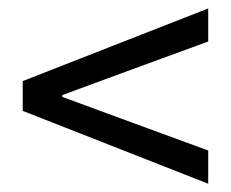

<svg xmlns="http://www.w3.org/2000/svg" viewBox="-20 -573 556 462"><path d="M481 -130.9 34.7 -306.2V-377.9L481 -552.7V-473.1L267.6 -395L129.9 -344.2V-339.8L267.6 -289.1L481 -210.9Z"/></svg>

Font: Akatab Medium
Style: Regular
Weight: 500
Designer: SIL Global
Foundry: SIL Global
Version: Version 4.100